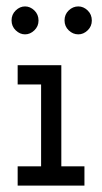

<svg xmlns="http://www.w3.org/2000/svg" viewBox="-20 -578 318 598"><path d="M243 0H35V-60H108V-315H35V-375H171V-60H243ZM266 -514Q266 -496 253 -483.5Q240 -471 224 -471Q207 -471 194 -483.5Q181 -496 181 -514.5Q181 -533 194 -545.5Q207 -558 224 -558Q240 -558 253 -545.5Q266 -533 266 -514ZM100 -514Q100 -496 87 -483.5Q74 -471 58 -471Q42 -471 29 -483.5Q16 -496 16 -514.5Q16 -533 29 -545.5Q42 -558 58 -558Q74 -558 87 -545.5Q100 -533 100 -514Z"/></svg>

Font: Josefin Slab SemiBold
Style: Regular
Weight: 600
Designer: Santiago Orozco
Foundry: Typemade
Version: Version 2.000